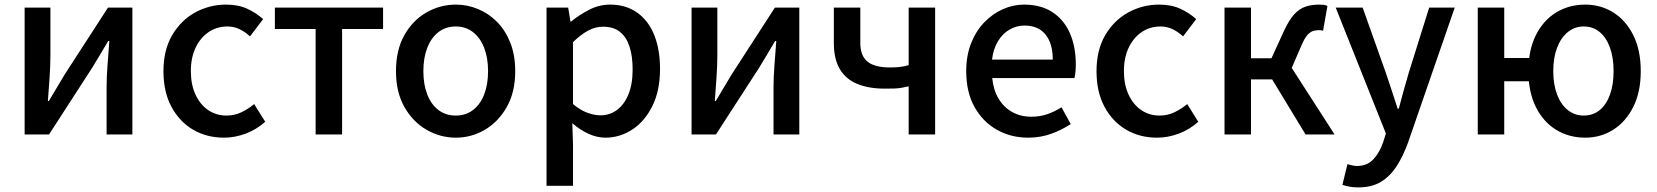

<svg xmlns="http://www.w3.org/2000/svg" viewBox="-20 -584 7196 834"><path d="M87 0V-551H199V-345Q199 -303 195.5 -250Q192 -197 188 -145H192Q207 -170 227 -203.5Q247 -237 262 -262L449 -551H555V0H443V-205Q443 -248 447 -300.5Q451 -353 455 -406H450Q435 -381 415 -347Q395 -313 380 -289L193 0Z M953 14Q878 14 819 -20.5Q760 -55 725 -119.5Q690 -184 690 -275Q690 -367 728 -431.5Q766 -496 828 -530Q890 -564 962 -564Q1015 -564 1054 -546Q1093 -528 1123 -501L1066 -426Q1044 -446 1020 -457.5Q996 -469 968 -469Q922 -469 886 -444.5Q850 -420 829.5 -376.5Q809 -333 809 -275Q809 -217 829 -173.5Q849 -130 884 -106Q919 -82 964 -82Q999 -82 1029 -96.5Q1059 -111 1084 -132L1132 -55Q1094 -21 1047 -3.5Q1000 14 953 14Z M1351 0V-458H1174V-551H1644V-458H1466V0Z M1960 14Q1892 14 1832.5 -20.5Q1773 -55 1736.5 -119.5Q1700 -184 1700 -275Q1700 -367 1736.5 -431.5Q1773 -496 1832.5 -530Q1892 -564 1960 -564Q2010 -564 2057 -544.5Q2104 -525 2140 -488Q2176 -451 2197 -397.5Q2218 -344 2218 -275Q2218 -184 2181.5 -119.5Q2145 -55 2086.5 -20.5Q2028 14 1960 14ZM1960 -82Q2003 -82 2034.5 -106Q2066 -130 2083 -173.5Q2100 -217 2100 -275Q2100 -333 2083 -376.5Q2066 -420 2034.5 -444.5Q2003 -469 1960 -469Q1916 -469 1884.5 -444.5Q1853 -420 1836 -376.5Q1819 -333 1819 -275Q1819 -217 1836 -173.5Q1853 -130 1884.5 -106Q1916 -82 1960 -82Z M2354 223V-551H2448L2458 -490H2460Q2497 -520 2540 -542Q2583 -564 2630 -564Q2699 -564 2748 -529Q2797 -494 2822 -431.5Q2847 -369 2847 -284Q2847 -190 2813.5 -123Q2780 -56 2726 -21Q2672 14 2610 14Q2574 14 2537 -2.5Q2500 -19 2466 -49L2469 45V223ZM2588 -83Q2628 -83 2659.5 -106Q2691 -129 2709.5 -173.5Q2728 -218 2728 -282Q2728 -340 2714.5 -381.5Q2701 -423 2673 -445.5Q2645 -468 2599 -468Q2567 -468 2535.5 -451.5Q2504 -435 2469 -401V-132Q2501 -105 2532 -94Q2563 -83 2588 -83Z M2984 0V-551H3096V-345Q3096 -303 3092.5 -250Q3089 -197 3085 -145H3089Q3104 -170 3124 -203.5Q3144 -237 3159 -262L3346 -551H3452V0H3340V-205Q3340 -248 3344 -300.5Q3348 -353 3352 -406H3347Q3332 -381 3312 -347Q3292 -313 3277 -289L3090 0Z M3927 0V-209Q3910 -205 3895 -202.5Q3880 -200 3863.5 -199.5Q3847 -199 3822 -199Q3755 -199 3705 -219Q3655 -239 3628.5 -283Q3602 -327 3602 -397V-551H3717V-397Q3717 -342 3748 -316.5Q3779 -291 3846 -291Q3869 -291 3887.5 -293Q3906 -295 3927 -301V-551H4042V0Z M4446 14Q4371 14 4310 -20.5Q4249 -55 4213 -119.5Q4177 -184 4177 -275Q4177 -342 4198 -395.5Q4219 -449 4255 -486.5Q4291 -524 4336 -544Q4381 -564 4428 -564Q4501 -564 4551 -531.5Q4601 -499 4627 -440.5Q4653 -382 4653 -304Q4653 -287 4651.5 -271.5Q4650 -256 4647 -245H4290Q4295 -193 4317.5 -155.5Q4340 -118 4376.5 -97.5Q4413 -77 4460 -77Q4497 -77 4529 -88Q4561 -99 4591 -118L4631 -45Q4593 -20 4546.5 -3Q4500 14 4446 14ZM4289 -325H4553Q4553 -395 4521.5 -434Q4490 -473 4430 -473Q4396 -473 4366 -456Q4336 -439 4315.5 -406Q4295 -373 4289 -325Z M5006 14Q4931 14 4872 -20.5Q4813 -55 4778 -119.5Q4743 -184 4743 -275Q4743 -367 4781 -431.5Q4819 -496 4881 -530Q4943 -564 5015 -564Q5068 -564 5107 -546Q5146 -528 5176 -501L5119 -426Q5097 -446 5073 -457.5Q5049 -469 5021 -469Q4975 -469 4939 -444.5Q4903 -420 4882.5 -376.5Q4862 -333 4862 -275Q4862 -217 4882 -173.5Q4902 -130 4937 -106Q4972 -82 5017 -82Q5052 -82 5082 -96.5Q5112 -111 5137 -132L5185 -55Q5147 -21 5100 -3.5Q5053 14 5006 14Z M5299 0V-551H5414V-331H5503L5556 -447Q5579 -497 5601.5 -521.5Q5624 -546 5650.5 -555Q5677 -564 5710 -564Q5720 -564 5729.5 -563Q5739 -562 5746 -558L5727 -450Q5723 -452 5718.5 -452.5Q5714 -453 5708 -453Q5694 -453 5681.5 -448.5Q5669 -444 5657 -429.5Q5645 -415 5632 -384L5591 -289L5777 0H5651L5506 -239H5414V0Z M5881 230Q5859 230 5842.5 227Q5826 224 5811 219L5833 129Q5841 131 5852 134Q5863 137 5874 137Q5919 137 5946 107.5Q5973 78 5988 34L6000 -4L5782 -551H5899L6000 -267Q6013 -230 6025.5 -190.5Q6038 -151 6051 -112H6056Q6066 -150 6077 -190Q6088 -230 6099 -267L6188 -551H6299L6097 33Q6076 92 6047.5 136.5Q6019 181 5979 205.5Q5939 230 5881 230Z M6399 0V-551H6514V-332H6643V-231H6514V0ZM6866 14Q6795 14 6739 -20.5Q6683 -55 6651 -120Q6619 -185 6619 -275Q6619 -366 6651 -430.5Q6683 -495 6739 -529.5Q6795 -564 6866 -564Q6933 -564 6987.5 -530Q7042 -496 7074.5 -431.5Q7107 -367 7107 -275Q7107 -184 7074.5 -119.5Q7042 -55 6987.5 -20.5Q6933 14 6866 14ZM6859 -82Q6900 -82 6929 -106Q6958 -130 6973.5 -173.5Q6989 -217 6989 -275Q6989 -333 6973.5 -376.5Q6958 -420 6929 -444.5Q6900 -469 6859 -469Q6820 -469 6790 -444.5Q6760 -420 6743.5 -376.5Q6727 -333 6727 -275Q6727 -217 6743.5 -173.5Q6760 -130 6790 -106Q6820 -82 6859 -82Z"/></svg>

Font: Noto Sans SC Medium
Style: Regular
Weight: 500
Designer: Ryoko NISHIZUKA  (kana, bopomofo & ideographs); Paul D. Hunt (Latin, Greek & Cyrillic); Sandoll Communications , Soo-you
Foundry: Adobe
Version: Version 2.004-H2;hotconv 1.0.118;makeotfexe 2.5.65603